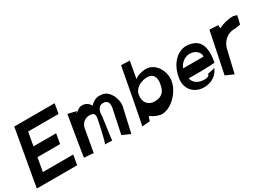

<svg xmlns="http://www.w3.org/2000/svg" viewBox="-11 -1621 3336 2423"><g transform="rotate(-30 1657.5 -409.5)"><path d="M31 0H619L644 -142H201L236 -339H566L591 -482H261L296 -678H739L764 -820H176Z M836 -623C836 -623 736 -38 742 -38C750 -38 878 -34 876 -24L934 -353C947 -428 1006 -468 1062 -468C1118 -468 1149 -456 1136 -382C1139 -399 1071 -52 1052 -52C1052 -52 1164 -52 1157 -45C1153 -52 1210 -407 1202 -407C1209 -481 1245 -520 1296 -517C1352 -516 1379 -480 1366 -405L1292 -51L1408 1L1488 -353C1510 -473 1432 -619 1319 -618C1263 -628 1206 -601 1165 -554C1138 -601 1091 -630 1034 -623C1002 -623 964 -584 934 -568L957 -594Z M1575 -14C1575 -14 1691 -19 1692 -26C1693 -33 1708 -85 1714 -85C1758 -54 1809 -30 1859 -23C2002 -15 2156 -174 2182 -321C2209 -467 2108 -627 1964 -620C1912 -613 1860 -607 1811 -568L1855 -814C1854 -807 1730 -821 1729 -814C1728 -807 1582 -14 1575 -14ZM1737 -380C1756 -487 1869 -521 1941 -521C2024 -520 2063 -455 2037 -348C2019 -241 1955 -208 1869 -208C1783 -207 1718 -274 1737 -380Z M2283 -319C2250 -132 2386 -50 2495 -50C2670 -50 2726 -176 2731 -203C2728 -188 2611 -173 2626 -173C2631 -149 2586 -125 2537 -134C2467 -134 2394 -178 2386 -250C2372 -239 2766 -247 2768 -256C2806 -473 2763 -608 2562 -617C2440 -617 2317 -510 2283 -319ZM2387 -390C2419 -464 2480 -509 2553 -509C2645 -508 2694 -439 2686 -390Z M2797 -51 2914 0 2985 -303C3007 -420 3086 -498 3209 -498C3209 -499 3275 -508 3284 -508C3290 -508 3315 -631 3315 -631L3262 -646C3193 -646 3119 -630 3051 -594C3044 -594 3046 -644 3045 -641L2920 -648Z"/></g></svg>

Font: Ember
Style: Ita
Weight: 400
Designer: Stig
Foundry: Cannot Into Space Fonts
Version: Version 0.127